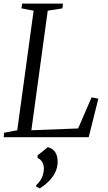

<svg xmlns="http://www.w3.org/2000/svg" viewBox="-28 -763 598 1068"><path d="M-7.5 0 -5 -24.5 68 -38.5 159 -703.5 91.5 -716.5 95 -743H322L319.5 -716.5L237.5 -703.5L146.5 -38.5L406.5 -48.5L481.5 -221.5L519 -214L465.5 0ZM173 274V267.5Q187.5 255 197 239.8Q206.5 224.5 211.2 208Q216 191.5 216 175.5Q216 152.5 206 137Q196 121.5 181 116V101.5L238 55.5Q267 63.5 280 84.8Q293 106 292.5 138Q292.5 166.5 280.5 192.8Q268.5 219 246.2 242.2Q224 265.5 193 285Z"/></svg>

Font: Merriweather 96pt Light
Style: Italic
Weight: 300
Italic angle: -7.8°
Version: Version 2.101